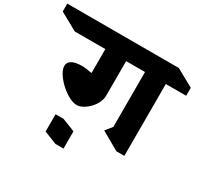

<svg xmlns="http://www.w3.org/2000/svg" viewBox="-351 -1035 1540 1479"><g transform="rotate(30 419.0 -295.0)"><path d="M812 -629V10H741L580 -82L627 -141V-629H459V-322Q459 -280 433 -239Q407 -198 368.5 -171.5Q330 -145 297 -145Q256 -145 200.5 -181.5Q145 -218 105 -269Q65 -320 65 -359Q65 -392 95 -409.5Q125 -427 183 -427Q221 -427 274 -416V-629H2L-155 -716V-786H837L993 -700V-629ZM378 196H307L193 151V-3H263L378 42Z"/></g></svg>

Font: Inknut Antiqua ExtraBold
Style: Regular
Weight: 800
Designer: Claus Eggers Sørensen
Foundry: Claus Eggers Sørensen
Version: Version 1.003; ttfautohint (v1.8.2) -l 8 -r 50 -G 200 -x 14 